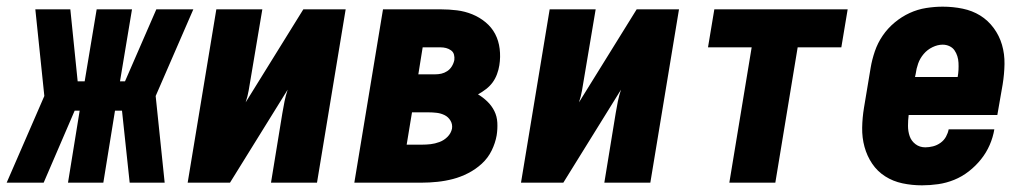

<svg xmlns="http://www.w3.org/2000/svg" viewBox="-63 -548 3083 576"><path d="M-43 0 70 -260 43 -520H148L170 -304H191L227 -520H333L297 -304H312L406 -520H517L404 -260L431 0H326L303 -216H282L247 0H141L176 -216H161L68 0Z M500 0 586 -520H724L689 -312Q686 -294 683 -276.5Q680 -259 674 -241L847 -520H974L888 0H750L784 -208Q787 -226 790.5 -243.5Q794 -261 800 -279L627 0Z M1000 0 1086 -520H1259Q1284 -520 1308 -517Q1332 -514 1354 -505Q1376 -496 1394 -481Q1412 -466 1422.5 -446Q1433 -426 1436 -401.5Q1439 -377 1435 -352Q1433 -339 1428 -325.5Q1423 -312 1415 -301Q1407 -290 1395.5 -281Q1384 -272 1371 -265Q1386 -256 1399 -243.5Q1412 -231 1420 -215Q1428 -199 1429 -180Q1430 -161 1427 -142Q1423 -119 1412 -96.5Q1401 -74 1382.5 -57Q1364 -40 1341.5 -28.5Q1319 -17 1296 -11Q1273 -5 1249 -2.5Q1225 0 1202 0ZM1192 -325H1242Q1252 -325 1261 -327Q1270 -329 1278.5 -334.5Q1287 -340 1292.5 -349Q1298 -358 1300 -368Q1301 -376 1299 -384Q1297 -392 1290 -397Q1283 -402 1275 -404Q1267 -406 1258 -406H1205ZM1157 -114H1202Q1216 -114 1229 -115.5Q1242 -117 1255.5 -122Q1269 -127 1279.5 -137.5Q1290 -148 1293 -162Q1295 -175 1288.5 -186Q1282 -197 1271 -202.5Q1260 -208 1247.5 -209.5Q1235 -211 1222 -211H1173Z M1500 0 1586 -520H1724L1689 -312Q1686 -294 1683 -276.5Q1680 -259 1674 -241L1847 -520H1974L1888 0H1750L1784 -208Q1787 -226 1790.5 -243.5Q1794 -261 1800 -279L1627 0Z M2125 0 2192 -406H2061L2080 -520H2480L2461 -406H2330L2263 0Z M2703 8Q2673 8 2644.5 2Q2616 -4 2592.5 -19Q2569 -34 2553.5 -57Q2538 -80 2530.5 -107.5Q2523 -135 2523.5 -165Q2524 -195 2529 -225L2549 -345Q2553 -369 2561.5 -394Q2570 -419 2585 -441Q2600 -463 2621 -480.5Q2642 -498 2666 -509Q2690 -520 2715.5 -524Q2741 -528 2765 -528Q2796 -528 2825 -522Q2854 -516 2877.5 -501.5Q2901 -487 2918 -464Q2935 -441 2943 -413.5Q2951 -386 2950.5 -356Q2950 -326 2945 -295L2929 -203H2663Q2661 -187 2661 -170.5Q2661 -154 2666 -139.5Q2671 -125 2683.5 -115.5Q2696 -106 2713 -106Q2724 -106 2736 -109Q2748 -112 2758.5 -119.5Q2769 -127 2775 -138Q2781 -149 2783 -160H2920Q2916 -136 2906 -113Q2896 -90 2880 -70Q2864 -50 2843.5 -34Q2823 -18 2799.5 -8.5Q2776 1 2751.5 4.5Q2727 8 2703 8ZM2682 -317H2810Q2812 -328 2812.5 -338.5Q2813 -349 2812.5 -359.5Q2812 -370 2809 -379.5Q2806 -389 2800.5 -397Q2795 -405 2785.5 -409.5Q2776 -414 2765 -414Q2750 -414 2734.5 -406.5Q2719 -399 2708 -386Q2697 -373 2691.5 -357.5Q2686 -342 2684 -326Z"/></svg>

Font: Iosevka Term Curly Hv Obl
Style: Regular
Weight: 900
Italic angle: -9°
Designer: Belleve Invis
Foundry: Belleve Invis
Version: Version 32.3.0